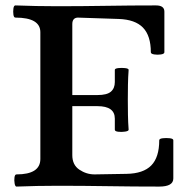

<svg xmlns="http://www.w3.org/2000/svg" viewBox="-20 -686 693 709"><path d="M41 3Q36 3 34 -8.5Q32 -20 33.5 -31Q35 -42 41 -42Q129 -42 129 -99V-567Q129 -621 37 -621Q31 -621 29.5 -632Q28 -643 29.5 -654.5Q31 -666 37 -666Q114 -663 190 -663Q280 -663 372 -664.5Q464 -666 556 -666Q587 -666 587 -643V-493Q587 -487 574.5 -485Q562 -483 549.5 -485Q537 -487 537 -493Q537 -554 508 -584Q479 -614 418 -616L267 -621Q247 -620 247 -597V-335H340Q375 -335 389.5 -347.5Q404 -360 404 -383V-428Q404 -433 416.5 -434.5Q429 -436 442 -434.5Q455 -433 455 -428Q453 -401 452.5 -373Q452 -345 452 -318Q452 -290 452.5 -262Q453 -234 455 -207Q455 -202 442 -200Q429 -198 416.5 -199.5Q404 -201 404 -207V-248Q404 -294 340 -294H247V-113Q247 -77 273 -59.5Q299 -42 329 -42L447 -44Q509 -45 538.5 -75Q568 -105 568 -168Q568 -174 581 -175.5Q594 -177 607 -175.5Q620 -174 620 -168V-27Q620 3 568 3Q474 3 380 1.5Q286 0 193 0Q117 0 41 3Z"/></svg>

Font: Junicode SmExp
Style: Bold
Weight: 700
Width: 6
Designer: Peter S. Baker
Version: Version 2.205; ttfautohint (v1.8.4)